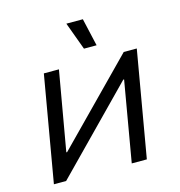

<svg xmlns="http://www.w3.org/2000/svg" viewBox="-107 -815 852 910"><g transform="rotate(-15 319.0 -360.0)"><path d="M136 -520H210L142 -131H146L528 -520H592L502 0H428L496 -394H492L106 0H46ZM300 -720H381L412 -584H350Z"/></g></svg>

Font: Fixel Italic Variable Display Thin
Style: Italic
Weight: 100
Italic angle: -10°
Designer: AlfaBravo + MacPaw
Foundry: Kyrylo Tkachov, Marchela Mozhyna, Serhii Makarenko, Maria Weinstein, Zakhar Kryvoshyya
Version: Version 1.210;Glyphs 3.2 (3217)